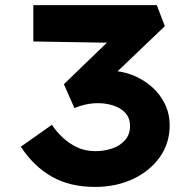

<svg xmlns="http://www.w3.org/2000/svg" viewBox="-20 -726 763 756"><path d="M354.2 10Q255.3 10 184.1 -30.4Q112.9 -70.9 61.9 -148.3L184.3 -234.6Q202.9 -206.9 228 -183.5Q253.2 -160.1 284.6 -145.5Q316 -130.9 354.9 -130.9Q390.9 -130.9 421.8 -141.4Q452.6 -151.9 472.3 -174.1Q491.9 -196.4 491.9 -229.3Q491.9 -261.7 473.6 -281.4Q455.3 -301.1 426.5 -310.4Q397.6 -319.8 365.7 -319.8Q349 -319.8 332.4 -317.3Q315.8 -314.8 301.1 -310.4Q286.4 -305.9 273 -300.5L231.6 -394.5L429.6 -585.6L458.9 -556.9L111.2 -562.7V-705.7H597.5L629 -622.9L368.5 -374.2L329.2 -437.5Q340.2 -441.5 363.2 -444.5Q386.2 -447.5 410.3 -447.5Q457.6 -447.5 500.3 -430.9Q542.9 -414.3 576.3 -385.5Q609.7 -356.6 628.9 -317.3Q648.1 -277.9 648.1 -232.7Q648.1 -161.6 608.8 -106.7Q569.4 -51.7 502.9 -20.9Q436.5 10 354.2 10Z"/></svg>

Font: Lexend Giga
Style: Regular
Weight: 400
Designer: Bonnie Shaver-Troup, Thomas Jockin
Foundry: Lexend
Version: Version 1.007